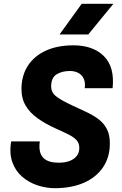

<svg xmlns="http://www.w3.org/2000/svg" viewBox="-20 -976 640 1006"><path d="M266.5 10Q221.5 10 176.8 -4.8Q132 -19.5 96.8 -49.5Q61.5 -79.5 44.8 -125.8Q28 -172 38.5 -235H188.5Q183.5 -200.5 191.2 -175.5Q199 -150.5 222.5 -137Q246 -123.5 288.5 -123.5Q321.5 -123.5 345.5 -133Q369.5 -142.5 382.5 -159.5Q395.5 -176.5 395.5 -199.5Q396 -224 382.8 -239.8Q369.5 -255.5 342 -269.8Q314.5 -284 271.5 -303Q217 -327.5 176.2 -356.8Q135.5 -386 113.5 -424.2Q91.5 -462.5 92.5 -514.5Q94 -583.5 127.5 -633.8Q161 -684 221.5 -711.2Q282 -738.5 364.5 -738.5Q467.5 -738.5 524.5 -681.8Q581.5 -625 570 -514H424Q428 -543 419 -563Q410 -583 391.2 -593.5Q372.5 -604 346 -604Q305 -604 277 -586.8Q249 -569.5 248 -526Q247.5 -493 271.8 -473Q296 -453 355.5 -425Q393.5 -407 429.5 -390.5Q465.5 -374 494.5 -352.8Q523.5 -331.5 540 -299.8Q556.5 -268 555.5 -220Q554.5 -150 519 -98.2Q483.5 -46.5 419 -18.2Q354.5 10 266.5 10ZM442.5 -795.5H292L408 -956H574Z"/></svg>

Font: Spline Sans Mono
Style: Italic
Weight: 400
Italic angle: -4°
Monospace: yes
Designer: Eben Sorkin, Mirko Velimirovic
Foundry: Sorkin Type
Version: Version 1.004